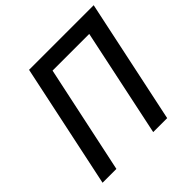

<svg xmlns="http://www.w3.org/2000/svg" viewBox="-182 -877 1040 1040"><g transform="rotate(-45 338.5 -357.0)"><path d="M31 0H137L269 -621H550L419 0H526L677 -714H182Z"/></g></svg>

Font: Noto Sans Medium
Style: Italic
Weight: 500
Italic angle: -12°
Designer: Monotype Design Team
Foundry: Monotype Imaging Inc.
Version: Version 2.013